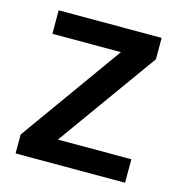

<svg xmlns="http://www.w3.org/2000/svg" viewBox="-86 -617 650 694"><g transform="rotate(15 239.0 -270.0)"><path d="M442.9 0H33.2V-70.8L306.2 -452.1H49.8V-540H435.1V-460L168 -87.9H442.9Z"/></g></svg>

Font: f1_44652          
Style: Regular
Weight: 600
Foundry: Ascender Corporation
Version: Version 1.10